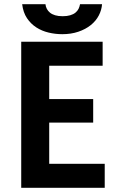

<svg xmlns="http://www.w3.org/2000/svg" viewBox="-20 -900 564 920"><path d="M81.7 0H481.8V-115H215.8V-312.5H426.5V-425.3H215.8V-585H471.8V-700H81.7ZM278.5 -736.2Q320.7 -736.2 355.4 -748Q390 -759.7 414.9 -779.7Q439.8 -799.7 453.4 -825.9Q467 -852 469 -880H363.5Q361.5 -868 356.4 -857.6Q351.2 -847.3 341.4 -839.3Q331.5 -831.3 316.2 -826.8Q301 -822.3 280.2 -822.3Q259.5 -822.3 244.4 -826.8Q229.3 -831.3 219.5 -839.3Q209.8 -847.3 204.4 -857.6Q199 -868 197.8 -880H86.2Q91 -840.2 109.2 -813Q127.5 -785.7 154.1 -768.6Q180.7 -751.5 212.9 -743.9Q245 -736.2 278.5 -736.2Z"/></svg>

Font: Tilda Sans VF
Style: Regular
Weight: 400
Designer: ParaType Ltd
Foundry: ParaType Ltd
Version: Version 1.010